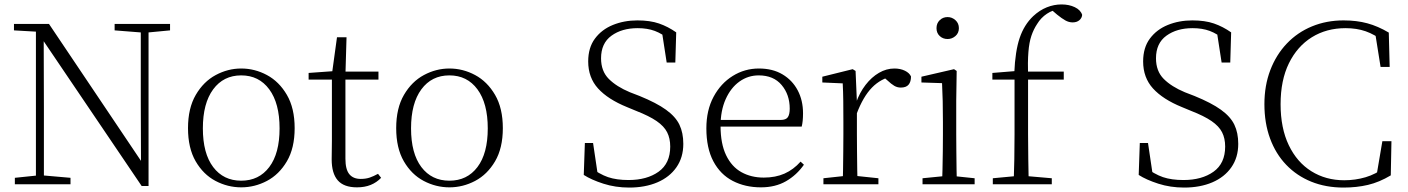

<svg xmlns="http://www.w3.org/2000/svg" viewBox="-20 -831 6349 866"><path d="M47 0V-29L153 -40H172L298 -29V0ZM142 0V-701H177L178 -343V0ZM497 -694V-723H747V-694L642 -684H624ZM619 8 169 -657 167 -658 147 -688 43 -694V-723H201L633 -80L616 -74L615 -373V-723H650V8Z M1068 14Q1007 14 952 -15Q897 -44 862.5 -103.5Q828 -163 828 -253Q828 -343 863 -403Q898 -463 953 -492.5Q1008 -522 1068 -522Q1129 -522 1184 -492.5Q1239 -463 1274 -403Q1309 -343 1309 -253Q1309 -163 1274 -103.5Q1239 -44 1184 -15Q1129 14 1068 14ZM1068 -16Q1148 -16 1194.5 -77.5Q1241 -139 1241 -252Q1241 -365 1194.5 -428Q1148 -491 1068 -491Q988 -491 941.5 -428Q895 -365 895 -252Q895 -139 941.5 -77.5Q988 -16 1068 -16Z M1507 -472V-508H1687V-472ZM1590 14Q1531 14 1503.5 -17.5Q1476 -49 1476 -112Q1476 -135 1476.5 -152.5Q1477 -170 1477 -196V-472H1372V-502L1497 -511L1477 -496L1500 -663H1543L1538 -493V-481V-115Q1538 -67 1555.5 -45.5Q1573 -24 1607 -24Q1630 -24 1647.5 -30Q1665 -36 1685 -47L1699 -29Q1679 -8 1652 3Q1625 14 1590 14Z M2007 14Q1946 14 1891 -15Q1836 -44 1801.5 -103.5Q1767 -163 1767 -253Q1767 -343 1802 -403Q1837 -463 1892 -492.5Q1947 -522 2007 -522Q2068 -522 2123 -492.5Q2178 -463 2213 -403Q2248 -343 2248 -253Q2248 -163 2213 -103.5Q2178 -44 2123 -15Q2068 14 2007 14ZM2007 -16Q2087 -16 2133.5 -77.5Q2180 -139 2180 -252Q2180 -365 2133.5 -428Q2087 -491 2007 -491Q1927 -491 1880.5 -428Q1834 -365 1834 -252Q1834 -139 1880.5 -77.5Q1927 -16 2007 -16Z M2818 15Q2756 15 2701.5 -2.5Q2647 -20 2613 -42L2618 -186H2655L2678 -31L2639 -51L2636 -81Q2684 -45 2722.5 -32Q2761 -19 2815 -19Q2898 -19 2950.5 -56.5Q3003 -94 3003 -170Q3003 -207 2989 -234.5Q2975 -262 2941.5 -285Q2908 -308 2849 -331L2808 -348Q2722 -383 2677.5 -432Q2633 -481 2633 -554Q2633 -616 2663.5 -657Q2694 -698 2744.5 -718.5Q2795 -739 2855 -739Q2912 -739 2952.5 -725Q2993 -711 3030 -685L3026 -549H2987L2964 -698L3003 -678L3004 -649Q2967 -679 2933.5 -691.5Q2900 -704 2856 -704Q2785 -704 2738 -670Q2691 -636 2691 -568Q2691 -510 2726 -475Q2761 -440 2821 -415L2865 -398Q2941 -367 2984 -336Q3027 -305 3044.5 -268.5Q3062 -232 3062 -182Q3062 -121 3031 -76.5Q3000 -32 2945 -8.5Q2890 15 2818 15Z M3412 14Q3341 14 3285 -15Q3229 -44 3197.5 -103.5Q3166 -163 3166 -252Q3166 -334 3198.5 -394.5Q3231 -455 3285 -488.5Q3339 -522 3403 -522Q3465 -522 3509.5 -495.5Q3554 -469 3578 -423.5Q3602 -378 3602 -320Q3602 -283 3596 -260H3196V-290H3501Q3525 -290 3533.5 -302.5Q3542 -315 3542 -341Q3542 -404 3505.5 -447.5Q3469 -491 3402 -491Q3354 -491 3315 -463Q3276 -435 3253 -383.5Q3230 -332 3230 -263Q3230 -183 3255 -131Q3280 -79 3324 -54.5Q3368 -30 3425 -30Q3478 -30 3518.5 -48Q3559 -66 3591 -102L3606 -88Q3573 -41 3525 -13.5Q3477 14 3412 14Z M3694 0V-27L3805 -39H3828L3942 -27V0ZM3781 0Q3782 -24 3782.5 -64.5Q3783 -105 3783.5 -149Q3784 -193 3784 -226V-281Q3784 -333 3783.5 -375.5Q3783 -418 3781 -455L3689 -459V-485L3826 -519L3839 -511L3845 -371V-370V-226Q3845 -193 3845.5 -149Q3846 -105 3846.5 -64.5Q3847 -24 3848 0ZM3844 -318 3827 -367H3841Q3857 -413 3884 -448Q3911 -483 3944.5 -502.5Q3978 -522 4014 -522Q4041 -522 4061.5 -512Q4082 -502 4089 -486Q4089 -462 4078 -449Q4067 -436 4043 -436Q4027 -436 4013.5 -444Q4000 -452 3983 -468L3960 -488H4009Q3953 -477 3913 -436Q3873 -395 3844 -318Z M4141 0V-27L4252 -38H4271L4376 -27V0ZM4229 0Q4230 -24 4231 -64.5Q4232 -105 4232.5 -149Q4233 -193 4233 -226V-281Q4233 -332 4232 -375Q4231 -418 4229 -456L4136 -459V-485L4283 -519L4295 -511L4293 -377V-226Q4293 -193 4293.5 -149Q4294 -105 4294.5 -64.5Q4295 -24 4296 0ZM4254 -655Q4233 -655 4218.5 -668.5Q4204 -682 4204 -704Q4204 -726 4218.5 -740Q4233 -754 4254 -754Q4274 -754 4289.5 -740Q4305 -726 4305 -704Q4305 -682 4289.5 -668.5Q4274 -655 4254 -655Z M4458 0V-27L4575 -38H4597L4724 -27V0ZM4552 0Q4554 -56 4555 -113Q4556 -170 4556 -226V-472H4456V-502L4579 -512L4555 -500V-504Q4559 -600 4579 -659.5Q4599 -719 4640 -758Q4669 -785 4701.5 -798Q4734 -811 4768 -811Q4802 -811 4828 -798.5Q4854 -786 4861 -764Q4860 -750 4848.5 -740Q4837 -730 4818 -730Q4801 -730 4785 -739Q4769 -748 4748 -765L4720 -789V-798H4759V-789Q4729 -787 4702 -769Q4675 -751 4658 -723Q4642 -699 4632 -669.5Q4622 -640 4618.5 -596Q4615 -552 4617 -485V-226Q4617 -170 4618 -113Q4619 -56 4620 0ZM4587 -472V-508H4778V-472Z M5321 15Q5259 15 5204.5 -2.5Q5150 -20 5116 -42L5121 -186H5158L5181 -31L5142 -51L5139 -81Q5187 -45 5225.5 -32Q5264 -19 5318 -19Q5401 -19 5453.5 -56.5Q5506 -94 5506 -170Q5506 -207 5492 -234.5Q5478 -262 5444.5 -285Q5411 -308 5352 -331L5311 -348Q5225 -383 5180.5 -432Q5136 -481 5136 -554Q5136 -616 5166.5 -657Q5197 -698 5247.5 -718.5Q5298 -739 5358 -739Q5415 -739 5455.5 -725Q5496 -711 5533 -685L5529 -549H5490L5467 -698L5506 -678L5507 -649Q5470 -679 5436.5 -691.5Q5403 -704 5359 -704Q5288 -704 5241 -670Q5194 -636 5194 -568Q5194 -510 5229 -475Q5264 -440 5324 -415L5368 -398Q5444 -367 5487 -336Q5530 -305 5547.5 -268.5Q5565 -232 5565 -182Q5565 -121 5534 -76.5Q5503 -32 5448 -8.5Q5393 15 5321 15Z M6040 15Q5960 15 5894.5 -11.5Q5829 -38 5781.5 -87.5Q5734 -137 5708.5 -206.5Q5683 -276 5683 -361Q5683 -445 5709.5 -514.5Q5736 -584 5784 -634.5Q5832 -685 5897.5 -712Q5963 -739 6040 -739Q6099 -739 6147 -726Q6195 -713 6244 -684L6248 -529H6207L6181 -692L6223 -678V-643Q6180 -676 6139.5 -690Q6099 -704 6049 -704Q5963 -704 5897 -663Q5831 -622 5793.5 -545.5Q5756 -469 5756 -361Q5756 -253 5793 -176Q5830 -99 5895 -58.5Q5960 -18 6043 -18Q6093 -18 6139 -31.5Q6185 -45 6228 -77V-45L6188 -35L6215 -194H6256L6253 -40Q6201 -9 6150 3Q6099 15 6040 15Z"/></svg>

Font: Noto Serif SC
Style: Regular
Weight: 200
Designer: Ryoko NISHIZUKA 西塚涼子 (kana & ideographs); Frank Grießhammer (Latin, Greek & Cyrillic); Wenlong ZHANG 张文龙 (bopomofo); San
Foundry: Adobe
Version: Version 2.001;hotconv 1.1.0;makeotfexe 2.6.0